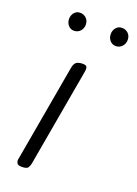

<svg xmlns="http://www.w3.org/2000/svg" viewBox="-136 -759 582 816"><g transform="rotate(20 155.0 -350.5)"><path d="M71.5 0Q53 0 48.8 -8.5Q44.5 -17 46 -24L124 -467Q126 -479 130.8 -486.5Q135.5 -494 144 -497.2Q152.5 -500.5 166 -500.5Q180.5 -500.5 184 -493.8Q187.5 -487 184.5 -470L106.5 -27Q105.5 -21.5 100.5 -10.8Q95.5 0 71.5 0ZM270.5 -619Q254.5 -619 244 -631Q233.5 -643 233.5 -660.5Q233.5 -676.5 243.5 -688.8Q253.5 -701 270.5 -701Q287 -701 298.5 -690Q310 -679 310 -660.5Q310 -643.5 298.8 -631.2Q287.5 -619 270.5 -619ZM81 -619.5Q65.5 -619.5 55.2 -631.5Q45 -643.5 45 -660.5Q45 -676.5 55 -688.5Q65 -700.5 81 -700.5Q97.5 -700.5 109 -689.5Q120.5 -678.5 120.5 -660.5Q120.5 -643.5 109.5 -631.5Q98.5 -619.5 81 -619.5Z"/></g></svg>

Font: Edu VIC WA NT Hand Pre
Style: Regular
Weight: 400
Designer: Tina and Corey Anderson, Eben Sorkin, Mirko Velimirovic
Foundry: Google for Education
Version: Version 1.000